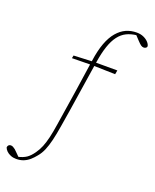

<svg xmlns="http://www.w3.org/2000/svg" viewBox="-313 -855 975 1208"><g transform="rotate(20 174.0 -250.5)"><path d="M-54 253Q-74 253 -91 246Q-108 239 -119 228Q-130 217 -134 205Q-133 194 -127 189Q-121 184 -113 184Q-105 184 -97.5 188Q-90 192 -82.5 198Q-75 204 -67 213L-43 237H-51H-39H-49Q-14 229 7.5 214.5Q29 200 50 170Q67 146 78.5 118Q90 90 99 52Q108 14 116 -39Q134 -153 151.5 -266.5Q169 -380 185 -493Q195 -563 213.5 -612.5Q232 -662 259 -693.5Q286 -725 318.5 -739.5Q351 -754 389 -754Q415 -754 435 -745Q455 -736 467.5 -722.5Q480 -709 482 -696Q482 -689 475.5 -684.5Q469 -680 461 -680Q451 -680 442 -686.5Q433 -693 418 -709L390 -739L397 -738H371H395Q357 -734 327.5 -719.5Q298 -705 276 -676Q254 -647 238.5 -601.5Q223 -556 213 -491Q195 -378 178 -264.5Q161 -151 142 -37Q133 19 123 60.5Q113 102 100 132.5Q87 163 68 185Q53 204 35.5 219.5Q18 235 -4 244Q-26 253 -54 253ZM60 -463 64 -482 197 -488H203H355L350 -461L196 -465Z"/></g></svg>

Font: Source Serif 4 ExtraLight
Style: Italic
Weight: 250
Italic angle: -12°
Designer: Frank Grießhammer
Foundry: Adobe Systems Incorporated
Version: Version 4.004;hotconv 1.0.116;makeotfexe 2.5.65601